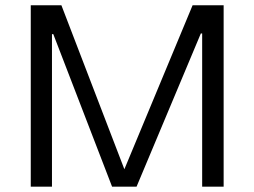

<svg xmlns="http://www.w3.org/2000/svg" viewBox="-20 -696 946 716"><path d="M173.8 0H94.7V-676.3H209L443.8 -64.9L698.2 -676.3H814V0H733.9V-571.3H729L489.3 0H397.9L178.7 -568.8H173.8Z"/></svg>

Font: Estedad-FD Regular
Style: FD-Regular
Weight: 400
Designer: Amin Abedi
Version: Version 7.3